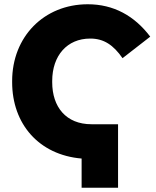

<svg xmlns="http://www.w3.org/2000/svg" viewBox="-20 -733 730 901"><path d="M363 148H534V-150H409C290 -150 225 -231 225 -347V-353C225 -472 295 -552 403 -552H404C467 -552 512 -522 555 -460L685 -561C611 -659 513 -713 392 -713C186 -713 37 -560 37 -353V-347C37 -152 162 -6 363 11Z"/></svg>

Font: Fixel Display ExtraBold
Style: Regular
Weight: 800
Designer: AlfaBravo + MacPaw
Foundry: Kyrylo Tkachov, Marchela Mozhyna, Serhii Makarenko, Maria Weinstein, Zakhar Kryvoshyya
Version: Version 1.211